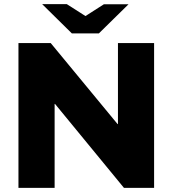

<svg xmlns="http://www.w3.org/2000/svg" viewBox="-20 -908 834 928"><path d="M69.2 0V-700H225L548.1 -308.5H550.1V-700H724.8V0H579.1L246 -405.6H244V0ZM327.4 -746.5 368.2 -814.5 482.3 -887.5H601.3L457.8 -746.5ZM327.4 -746.5 183.8 -888H302.9L418 -814.5L457.8 -746.5Z"/></svg>

Font: REM Medium
Style: Regular
Weight: 500
Designer: Octavio Pardo
Foundry: Ashler Design
Version: Version 1.005;gftools[0.9.28]